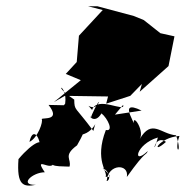

<svg xmlns="http://www.w3.org/2000/svg" viewBox="-20 -1044 593 613"><path d="M373 -709C382 -683 290 -740 274 -693C245 -727 279 -679 296 -718C295 -724 269 -672 271 -669C258 -684 280 -642 304 -682C324 -666 344 -623 318 -629C280 -531 326 -494 317 -480C359 -470 282 -525 318 -501C343 -472 316 -461 321 -468C325 -521 393 -523 385 -479C450 -570 444 -544 452 -562C401 -513 413 -584 484 -605C465 -530 470 -619 510 -591C459 -546 485 -605 553 -610C533 -554 565 -549 542 -612C493 -616 465 -666 426 -600C445 -630 391 -700 412 -631C427 -632 346 -733 432 -691L347 -678ZM135 -709C175 -658 119 -669 113 -664C119 -657 101 -604 74 -591C86 -645 112 -598 107 -569C125 -606 87 -593 39 -536C33 -452 54 -446 95 -454C39 -452 83 -494 123 -494C85 -550 146 -493 152 -525C129 -510 202 -513 202 -512C209 -537 180 -546 226 -580C264 -647 247 -632 215 -613C284 -604 293 -685 278 -626C218 -707 218 -689 217 -726C138 -779 197 -778 188 -713L184 -708ZM187 -738 325 -736 319 -713 396 -738 433 -776 426 -751 518 -833 537 -928 492 -938 439 -980 407 -993 291 -1024H261L308 -1012L232 -930L225 -846L190 -808L238 -788L152 -718Z"/></svg>

Font: Hussar Lance
Style: ExBd
Weight: 700
Foundry: Cannot Into Space Fonts, PlusOne Fonts
Version: Version 2.270